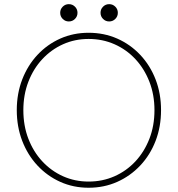

<svg xmlns="http://www.w3.org/2000/svg" viewBox="-20 -883 844 911"><path d="M400.4 7.8Q328.1 7.8 266.1 -20Q204.1 -47.9 157.7 -97.7Q111.3 -147.5 85.4 -214.6Q59.6 -281.7 59.6 -360.4Q59.6 -439 85.4 -505.9Q111.3 -572.8 157.7 -622.6Q204.1 -672.4 266.1 -700Q328.1 -727.5 400.4 -727.5Q473.6 -727.5 536.1 -700Q598.6 -672.4 645.5 -622.6Q692.4 -572.8 718.3 -505.9Q744.1 -439 744.1 -360.4Q744.1 -281.7 718.3 -214.6Q692.4 -147.5 645.5 -97.7Q598.6 -47.9 536.1 -20Q473.6 7.8 400.4 7.8ZM400.4 -21.5Q466.3 -21.5 523.2 -46.6Q580.1 -71.8 622.6 -117.4Q665 -163.1 689 -224.9Q712.9 -286.6 712.9 -360.4Q712.9 -433.1 689 -494.9Q665 -556.6 622.6 -602.3Q580.1 -647.9 523.2 -673.1Q466.3 -698.2 400.4 -698.2Q335.4 -698.2 279.3 -673.1Q223.1 -647.9 180.7 -602.3Q138.2 -556.6 114.5 -494.9Q90.8 -433.1 90.8 -360.4Q90.8 -286.6 114.5 -224.9Q138.2 -163.1 180.7 -117.4Q223.1 -71.8 279.3 -46.6Q335.4 -21.5 400.4 -21.5ZM498 -781.2Q481 -781.2 469 -793.2Q457 -805.2 457 -822.3Q457 -839.4 469 -851.3Q481 -863.3 498 -863.3Q515.1 -863.3 527.1 -851.3Q539.1 -839.4 539.1 -822.3Q539.1 -805.2 527.1 -793.2Q515.1 -781.2 498 -781.2ZM306.6 -781.2Q289.6 -781.2 277.6 -793.2Q265.6 -805.2 265.6 -822.3Q265.6 -839.4 277.6 -851.3Q289.6 -863.3 306.6 -863.3Q323.7 -863.3 335.7 -851.3Q347.7 -839.4 347.7 -822.3Q347.7 -805.2 335.7 -793.2Q323.7 -781.2 306.6 -781.2Z"/></svg>

Font: Reddit Sans ExtraLight
Style: Regular
Weight: 250
Designer: Stephen Hutchings
Foundry: Reddit
Version: Version 1.014